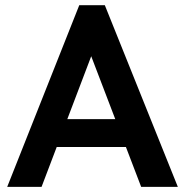

<svg xmlns="http://www.w3.org/2000/svg" viewBox="-20 -725 718 745"><path d="M8 0H141.3L351.8 -553.7H316L527.7 0H670L386.8 -704.7H287.5ZM171.8 -154.5H498V-262.8H171.8Z"/></svg>

Font: Tilda Sans VF
Style: Regular
Weight: 400
Designer: ParaType Ltd
Foundry: ParaType Ltd
Version: Version 1.010